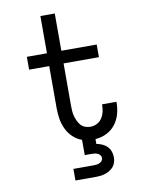

<svg xmlns="http://www.w3.org/2000/svg" viewBox="-102 -803 803 1091"><g transform="rotate(-10 300.0 -257.5)"><path d="M243 220V153H358Q367 153 376 152Q385 151 393.5 147.5Q402 144 408 136.5Q414 129 414 120Q414 111 408 103.5Q402 96 393.5 92.5Q385 89 376 88Q367 87 358 87H320V-1Q291 -11 268 -33Q245 -55 232 -83Q219 -111 214 -141.5Q209 -172 209 -203V-446H93V-520H209V-735H292V-520H496V-447H292V-203Q292 -188 293 -172.5Q294 -157 298 -142.5Q302 -128 308.5 -114Q315 -100 325 -88.5Q335 -77 349.5 -71.5Q364 -66 380 -66Q400 -66 418 -75Q436 -84 447 -101Q458 -118 462.5 -137.5Q467 -157 467 -177V-180H550V-176Q550 -142 541 -109.5Q532 -77 511.5 -50.5Q491 -24 460 -9Q429 6 396 8V36Q413 39 429 46Q445 53 457 65Q469 77 475 93.5Q481 110 481 127Q481 141 477 155.5Q473 170 464 181Q455 192 442 200Q429 208 415.5 212.5Q402 217 387.5 218.5Q373 220 358 220Z"/></g></svg>

Font: Iosevka Extended
Style: Regular
Weight: 400
Width: 7
Monospace: yes
Designer: Belleve Invis
Foundry: Belleve Invis
Version: Version 32.5.0; ttfautohint (v1.8.4)